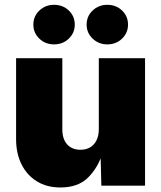

<svg xmlns="http://www.w3.org/2000/svg" viewBox="-20 -788 684 815"><path d="M236.3 7.8Q178.7 7.8 136.5 -18.3Q94.2 -44.4 71.3 -90.6Q48.3 -136.7 48.3 -196.8V-541H244.6V-238.3Q244.6 -198.2 264.9 -175.3Q285.2 -152.3 321.8 -152.3Q345.7 -152.3 363 -162.8Q380.4 -173.3 389.9 -192.9Q399.4 -212.4 399.4 -239.7V-541H595.7V0H410.2L406.7 -140.1H416Q396.5 -77.1 354.2 -34.7Q312 7.8 236.3 7.8ZM435.5 -599.6Q398.9 -599.6 373.3 -624Q347.7 -648.4 347.7 -683.6Q347.7 -719.2 373.3 -743.4Q398.9 -767.6 435.5 -767.6Q472.7 -767.6 498 -743.4Q523.4 -719.2 523.4 -683.6Q523.4 -648.4 498 -624Q472.7 -599.6 435.5 -599.6ZM209.5 -599.6Q172.4 -599.6 147 -624Q121.6 -648.4 121.6 -683.6Q121.6 -719.2 147.2 -743.4Q172.9 -767.6 209.5 -767.6Q246.6 -767.6 272 -743.4Q297.4 -719.2 297.4 -683.6Q297.4 -648.4 272 -624Q246.6 -599.6 209.5 -599.6Z"/></svg>

Font: Inter 17pt Black
Style: Regular
Weight: 900
Version: Version 4.001;git-66647c0bb